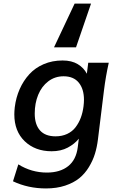

<svg xmlns="http://www.w3.org/2000/svg" viewBox="-20 -852 652 1074"><path d="M489.3 -832 405.3 -587.4H282.2L397.5 -832ZM237.3 202.1Q137.2 202.1 52.7 162.1L82.5 67.4Q156.2 113.3 242.2 113.3Q315.9 113.3 361.1 77.6Q406.2 42 415 -28.8L420.9 -76.2Q397.5 -46.9 359.1 -26.4Q320.8 -5.9 269 -5.9Q176.8 -5.9 118.4 -61.8Q60.1 -117.7 60.1 -212.4Q60.1 -228.5 62.5 -251.5Q69.3 -306.6 90.1 -353.5Q110.8 -400.4 143.8 -436.5Q176.8 -472.7 224.6 -493.2Q272.5 -513.7 330.1 -513.7Q381.3 -513.7 415.3 -492.9Q449.2 -472.2 465.8 -439.5L473.6 -501H588.4Q571.3 -424.8 561.5 -345.7L527.8 -71.8Q522.5 -28.8 511 8.5Q499.5 45.9 477.3 82.5Q455.1 119.1 423.6 144.8Q392.1 170.4 344.5 186.3Q296.9 202.1 237.3 202.1ZM174.3 -216.8Q174.3 -155.8 203.6 -122.6Q232.9 -89.4 291 -89.4Q327.1 -89.4 355.7 -102.8Q384.3 -116.2 402.6 -140.1Q420.9 -164.1 431.9 -193.4Q442.9 -222.7 447.3 -257.8Q449.7 -278.3 449.7 -293.5Q449.7 -354 420.7 -389.6Q391.6 -425.3 335.9 -425.3Q287.1 -425.3 250 -397Q212.9 -368.7 193.6 -321.5Q174.3 -274.4 174.3 -216.8Z"/></svg>

Font: Muli
Style: Semi-BoldItalic
Weight: 600
Italic angle: -7°
Designer: Vernon Adams
Foundry: newtypography
Version: Version 2.0; ttfautohint (v1.00rc1.2-2d82) -l 8 -r 50 -G 200